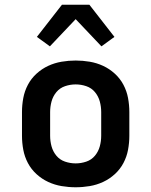

<svg xmlns="http://www.w3.org/2000/svg" viewBox="-20 -784 640 812"><path d="M300 8Q270 8 240.5 3Q211 -2 184 -14.5Q157 -27 134.5 -47.5Q112 -68 98 -94.5Q84 -121 78.5 -150.5Q73 -180 73 -210V-310Q73 -340 78.5 -369.5Q84 -399 98 -425.5Q112 -452 134.5 -472.5Q157 -493 184 -505.5Q211 -518 240.5 -523Q270 -528 300 -528Q330 -528 359.5 -523Q389 -518 416 -505.5Q443 -493 465.5 -472.5Q488 -452 502 -425.5Q516 -399 521.5 -369.5Q527 -340 527 -310V-210Q527 -180 521.5 -150.5Q516 -121 502 -94.5Q488 -68 465.5 -47.5Q443 -27 416 -14.5Q389 -2 359.5 3Q330 8 300 8ZM300 -93Q323 -93 345 -100.5Q367 -108 381.5 -125.5Q396 -143 402 -165Q408 -187 408 -210V-310Q408 -333 402 -355Q396 -377 381.5 -394.5Q367 -412 345 -419.5Q323 -427 300 -427Q277 -427 255 -419.5Q233 -412 218.5 -394.5Q204 -377 198 -355Q192 -333 192 -310V-210Q192 -187 198 -165Q204 -143 218.5 -125.5Q233 -108 255 -100.5Q277 -93 300 -93ZM191 -588 136 -628 242 -764H358L464 -628L409 -588L300 -703Z"/></svg>

Font: Iosevka Aile
Style: Bold
Weight: 700
Designer: Belleve Invis
Foundry: Belleve Invis
Version: Version 28.0.1; ttfautohint (v1.8.4)